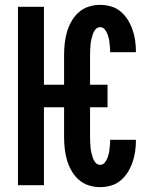

<svg xmlns="http://www.w3.org/2000/svg" viewBox="-20 -763 640 791"><path d="M393 8Q368 8 345 0.5Q322 -7 304 -23Q286 -39 274 -60.5Q262 -82 255.5 -105Q249 -128 246.5 -152Q244 -176 244 -200V-321H161V0H54V-735H161V-414H244V-535Q244 -559 246.5 -583Q249 -607 255.5 -630Q262 -653 274 -674.5Q286 -696 304 -712Q322 -728 345 -735.5Q368 -743 393 -743Q415 -743 437.5 -736.5Q460 -730 477.5 -715Q495 -700 507 -680.5Q519 -661 526.5 -639Q534 -617 537 -594.5Q540 -572 540 -549Q540 -549 540 -548.5Q540 -548 540 -548H434Q434 -548 434 -548Q434 -548 434 -548Q434 -558 433 -568Q432 -578 431 -588Q430 -598 427.5 -607.5Q425 -617 421 -626.5Q417 -636 410 -643.5Q403 -651 393 -651Q381 -651 373.5 -642Q366 -633 362.5 -622.5Q359 -612 356.5 -601Q354 -590 353 -579Q352 -568 351.5 -557Q351 -546 351 -535V-414H423V-321H351V-200Q351 -189 351.5 -178Q352 -167 353 -156Q354 -145 356.5 -134Q359 -123 362.5 -112.5Q366 -102 373.5 -93Q381 -84 393 -84Q403 -84 410 -91.5Q417 -99 421 -108.5Q425 -118 427.5 -127.5Q430 -137 431 -147Q432 -157 433 -167Q434 -177 434 -187Q434 -187 434 -187Q434 -187 434 -187H540Q540 -187 540 -186.5Q540 -186 540 -186Q540 -163 537 -140.5Q534 -118 526.5 -96Q519 -74 507 -54.5Q495 -35 477.5 -20Q460 -5 437.5 1.5Q415 8 393 8Z"/></svg>

Font: Zed Mono Semibold Extended
Style: Regular
Weight: 600
Width: 7
Monospace: yes
Designer: Belleve Invis
Foundry: Belleve Invis
Version: Version 1.0.0; ttfautohint (v1.8.4)